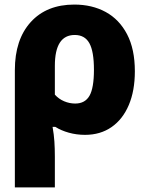

<svg xmlns="http://www.w3.org/2000/svg" viewBox="-20 -580 640 840"><path d="M45 -273Q45 -407 114.5 -483.5Q184 -560 305 -560Q383 -560 442.5 -527.5Q502 -495 536 -430Q570 -365 570 -268Q570 -183 543.5 -120.5Q517 -58 468 -24Q419 10 352 10Q315 10 281 0.5Q247 -9 222 -25H210Q216 9 218 39.5Q220 70 220 105V240H45ZM309 -127Q352 -127 371.5 -161Q391 -195 391 -275Q391 -355 371 -391Q351 -427 307 -427Q220 -427 220 -292V-166Q237 -147 260.5 -137Q284 -127 309 -127Z"/></svg>

Font: Noto Sans Mono Black
Style: Regular
Weight: 900
Designer: Monotype Design Team
Foundry: Monotype Imaging Inc.
Version: Version 2.014